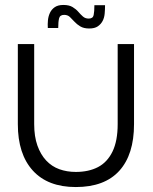

<svg xmlns="http://www.w3.org/2000/svg" viewBox="-20 -741 617 775"><path d="M286 14Q173 14 112.5 -52.5Q52 -119 52 -240V-563H118V-240Q118 -190 131 -153.5Q144 -117 166.5 -93Q189 -69 219.5 -58Q250 -47 286 -47Q338 -47 375.5 -66.5Q413 -86 434 -129Q455 -172 455 -240V-563H521V-240Q521 -117 461.5 -51.5Q402 14 286 14ZM173 -628Q172 -643 173.5 -659Q175 -675 181.5 -689Q188 -703 201 -712Q214 -721 236 -721Q259 -721 273 -712.5Q287 -704 296 -693.5Q305 -683 314.5 -674.5Q324 -666 338 -666Q355 -666 358 -680Q361 -694 361 -720H404Q404 -703 402.5 -686Q401 -669 394 -656Q387 -643 374.5 -634.5Q362 -626 340 -626Q318 -626 304 -634.5Q290 -643 280.5 -653.5Q271 -664 262 -672.5Q253 -681 239 -681Q222 -681 218.5 -667Q215 -653 215 -628Z"/></svg>

Font: Darker Grotesque Medium
Style: Regular
Weight: 500
Designer: Gabriel Lam
Foundry: TypeRant
Version: Version 1.000;gftools[0.9.28]